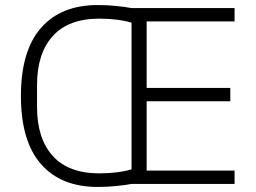

<svg xmlns="http://www.w3.org/2000/svg" viewBox="-20 -730 1017 762"><path d="M502 0Q476 5 439.5 8.5Q403 12 368 12Q222 12 142.5 -79Q63 -170 63 -349Q63 -528 142.5 -619Q222 -710 368 -710Q403 -710 439.5 -706.5Q476 -703 502 -698H911V-645H562V-381H894V-328H562V-53H911V0ZM374 -42Q409 -42 442.5 -46Q476 -50 502 -58V-640Q476 -648 442.5 -652Q409 -656 374 -656Q252 -656 189.5 -587Q127 -518 127 -393V-305Q127 -180 189.5 -111Q252 -42 374 -42Z"/></svg>

Font: IBM Plex Sans Arabic Light
Style: Regular
Weight: 300
Designer: Mike Abbink, Paul van der Laan, Pieter van Rosmalen, Wael Morcos, Khajak Apelian
Foundry: Bold Monday
Version: Version 1.2